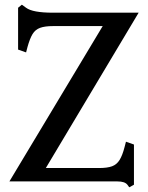

<svg xmlns="http://www.w3.org/2000/svg" viewBox="-20 -772 630 817"><path d="M530 25 522 14Q511 0 480 0H20L417 -661H206Q171 -661 150.5 -653.5Q130 -646 118.5 -627Q107 -608 97 -572L91 -549L57 -561V-739L73 -752L91 -739Q119 -718 205 -718H570L175 -57H401Q437 -57 457 -64.5Q477 -72 489 -91.5Q501 -111 510 -146L516 -169L550 -157V14Z"/></svg>

Font: Gabriela
Style: Regular
Weight: 400
Designer: Eduardo Rodriguez Tunni
Foundry: Eduardo Rodriguez Tunni
Version: Version 2.001;gftools[0.9.26]